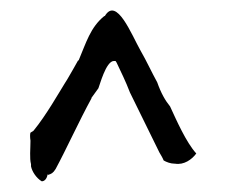

<svg xmlns="http://www.w3.org/2000/svg" viewBox="-20 -754 423 359"><path d="M37 -491C37 -476 35 -458 38 -447V-443C40 -433 48 -421 58 -415C64 -415 68 -421 69 -428L70 -427C76 -429 79 -430 84 -438C104 -475 128 -528 151 -570V-571C156 -578 159 -582 164 -589C166 -593 178 -640 193 -640H196L198 -637C206 -620 215 -602 223 -581C241 -544 260 -506 278 -469C281 -464 284 -459 286 -454C291 -451 299 -448 306 -448H307C324 -445 339 -456 347 -467C328 -488 310 -529 298 -555C289 -566 281 -580 274 -600C263 -620 254 -640 243 -659C226 -689 198 -761 176 -724H175C149 -703 141 -674 127 -641H126L117 -625C111 -615 107 -607 101 -598C91 -582 66 -538 43 -510L42 -509L37 -506C36 -504 36 -497 37 -491ZM222 -581H223Z"/></svg>

Font: Vapor
Style: Lit
Weight: 300
Foundry: Cannot Into Space Fonts
Version: Version 0.179